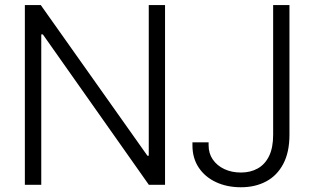

<svg xmlns="http://www.w3.org/2000/svg" viewBox="-20 -748 1272 777"><path d="M647.9 -727.5V0H582.5L153.3 -608.9H147V0H80.6V-727.5H145L576.7 -117.7H582V-727.5ZM955.1 9.8Q898.4 9.8 854 -11Q809.6 -31.7 784.2 -69.8Q758.8 -107.9 758.8 -159.7V-171.9H824.2V-159.7Q824.2 -127 841.3 -102.3Q858.4 -77.6 887.9 -63.7Q917.5 -49.8 955.1 -49.8Q993.7 -49.8 1022.9 -66.2Q1052.2 -82.5 1068.8 -116.2Q1085.4 -149.9 1085.4 -202.6V-727.5H1151.4V-202.6Q1151.4 -131.8 1126.2 -84.5Q1101.1 -37.1 1056.9 -13.7Q1012.7 9.8 955.1 9.8Z"/></svg>

Font: Inter Tight Light
Style: Regular
Weight: 300
Designer: Rasmus Andersson
Foundry: rsms
Version: Version 3.004